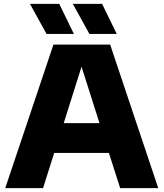

<svg xmlns="http://www.w3.org/2000/svg" viewBox="-20 -970 844 990"><path d="M7 0 255.5 -740H548L796 0H599.5L541.5 -181.5H259.5L202 0ZM308.5 -335H493L400.5 -626ZM441 -795 355.5 -950H506.5L582 -795ZM220 -795 134.5 -950H285.5L361 -795Z"/></svg>

Font: Encode Sans SemiExpanded SemiExpanded ExtraBold
Style: Regular
Weight: 800
Width: 6
Designer: Multiple Designers
Foundry: Impallari Type
Version: Version 3.000; ttfautohint (v1.8.3) -l 8 -r 50 -G 200 -x 14 